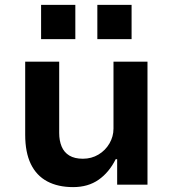

<svg xmlns="http://www.w3.org/2000/svg" viewBox="-20 -755 707 785"><path d="M279 10Q217 10 173 -13.5Q129 -37 106 -84.5Q83 -132 83 -204V-503H222V-211Q222 -180 232 -156Q242 -132 263.5 -119Q285 -106 319 -106Q354 -106 382.5 -123Q411 -140 427.5 -168.5Q444 -197 444 -229V-503H583V0H459V-104H453Q426 -50 383 -20Q340 10 279 10ZM378 -595V-735H518V-595ZM148 -595V-735H288V-595Z"/></svg>

Font: Nunito Sans 6pt
Style: Bold
Weight: 700
Version: Version 3.101;gftools[0.9.27]